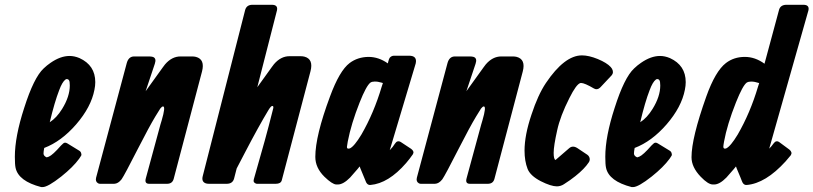

<svg xmlns="http://www.w3.org/2000/svg" viewBox="-20 -761 3368 795"><path d="M186 -254.9Q214.4 -272.9 237.3 -310.1Q269 -361.3 269 -407.2Q269 -416 268.1 -421.9Q266.1 -433.6 256.3 -433.6Q253.9 -433.6 251 -431.6Q237.8 -421.9 225.1 -387.7Q206.1 -338.9 186 -254.9ZM163.1 -148.4Q160.2 -133.3 160.2 -125.5Q160.2 -115.2 173.3 -109.4Q173.3 -109.4 182.1 -112.3Q198.2 -119.1 232.4 -158.2Q236.8 -162.6 241.2 -166.5Q248.5 -173.8 259.3 -167L307.1 -137.7Q314 -133.8 315.9 -127.4Q318.4 -120.1 315.9 -116.2Q312.5 -110.4 307.6 -103.5Q282.7 -69.3 233.9 -30.3Q178.2 13.7 156.2 13.7H150.9Q56.2 -10.7 44.4 -66.4Q41.5 -80.1 41.5 -111.8Q41.5 -195.3 80.1 -314Q120.1 -439.9 160.6 -477.5Q174.3 -490.7 189.5 -501Q230.5 -529.3 268.1 -529.3Q288.1 -529.3 309.1 -520.5Q374.5 -490.7 374.5 -420.9Q374.5 -406.2 371.1 -389.6Q357.4 -317.9 295.4 -246.1Q233.9 -175.3 163.1 -148.4Z M583 -383.3 654.3 -482.4Q657.7 -487.3 663.1 -494.1Q691.4 -527.3 727.5 -527.3H775.4Q783.7 -527.3 791.5 -525.4Q829.6 -515.1 816.4 -464.8L699.2 -20.5Q693.8 -0.5 672.9 0H597.2Q588.9 0 585 -4.4Q580.1 -9.8 584 -23.4L644.5 -246.1Q644.5 -246.6 649.4 -262.2Q666.5 -320.3 655.3 -320.3Q650.4 -320.3 643.6 -311.5Q643.1 -311 623 -278.3Q597.7 -236.3 551.8 -146.5Q495.1 -35.2 483.4 -18.6Q469.2 -0.5 453.1 0H393.6Q389.6 0 385.7 -2.4Q374 -9.3 377.9 -25.4L504.9 -500Q512.2 -526.4 534.2 -527.3H596.7Q606.4 -527.3 612.8 -525.4Q628.9 -520 621.1 -497.1Z M1127 -718.8Q1127 -718.8 1045.4 -399.9L1105.5 -483.4Q1108.9 -488.3 1114.3 -495.1Q1142.6 -528.3 1178.7 -528.3H1224.6Q1232.9 -528.3 1240.7 -526.4Q1278.8 -516.1 1265.6 -465.8L1146.5 -13.7Q1142.1 0 1122.1 0H1043Q1039.1 0 1033.2 -4.9Q1028.3 -8.8 1031.2 -19.5Q1083 -198.2 1106.4 -293Q1113.8 -322.3 1110.8 -309.6Q1114.3 -322.3 1107.4 -322.3Q1102.1 -322.3 1091.8 -305.7Q1050.8 -237.8 994.1 -128.9Q970.2 -82.5 960 -63.5L949.2 -21.5Q943.4 -0.5 919.9 0H904.3H844.7Q838.9 0 833 -1.5Q813.5 -7.8 819.3 -31.2L995.1 -719.7Q1001 -740.7 1024.4 -741.2H1105.5Q1131.3 -741.2 1127 -718.8Z M1470.7 -67.4H1471.2L1469.2 -71.8L1460 -60.5Q1442.4 -39.6 1429.7 -25.9Q1401.4 2.9 1378.9 2.9H1372.1Q1355.5 2 1323.2 -29.3Q1285.6 -66.4 1285.6 -111.3Q1285.6 -198.2 1346.2 -360.8Q1385.7 -468.3 1427.7 -500Q1460.9 -524.9 1505.9 -525.4Q1547.9 -525.4 1585.9 -498.5L1587.9 -506.8Q1590.8 -518.6 1594.2 -522.5Q1601.6 -530.3 1611.3 -530.3H1673.8Q1708.5 -530.3 1701.2 -498L1593.8 -139.2Q1607.4 -152.8 1615.2 -166Q1625 -181.6 1639.6 -172.9L1682.6 -144.5Q1696.8 -133.8 1689.5 -122.1Q1676.3 -103 1661.6 -85.9Q1588.4 -1.5 1513.7 4.9Q1502.4 5.9 1496.1 -5.9ZM1565.4 -417Q1563.5 -417.5 1561.5 -418.5Q1543.5 -423.8 1531.2 -423.3Q1520 -423.3 1513.7 -418.9Q1496.6 -405.8 1469.2 -336.9Q1434.1 -248.5 1419.9 -174.8Q1417 -158.2 1416.5 -152.8Q1416.5 -145.5 1422.4 -145.5Q1425.8 -145.5 1428.7 -146.5Q1446.8 -154.8 1476.6 -204.1Q1528.3 -293.5 1560.5 -402.3Z M1911.1 -383.3 1982.4 -482.4Q1985.8 -487.3 1991.2 -494.1Q2019.5 -527.3 2055.7 -527.3H2103.5Q2111.8 -527.3 2119.6 -525.4Q2157.7 -515.1 2144.5 -464.8L2027.3 -20.5Q2022 -0.5 2001 0H1925.3Q1917 0 1913.1 -4.4Q1908.2 -9.8 1912.1 -23.4L1972.7 -246.1Q1972.7 -246.6 1977.5 -262.2Q1994.6 -320.3 1983.4 -320.3Q1978.5 -320.3 1971.7 -311.5Q1971.2 -311 1951.2 -278.3Q1925.8 -236.3 1879.9 -146.5Q1823.2 -35.2 1811.5 -18.6Q1797.4 -0.5 1781.2 0H1721.7Q1717.8 0 1713.9 -2.4Q1702.1 -9.3 1706.1 -25.4L1833 -500Q1840.3 -526.4 1862.3 -527.3H1924.8Q1934.6 -527.3 1940.9 -525.4Q1957 -520 1949.2 -497.1Z M2455.1 -516.6Q2492.7 -501 2508.8 -483.4Q2511.7 -480 2514.2 -476.1Q2522.5 -460.4 2512.7 -449.2L2467.8 -401.4Q2466.8 -400.4 2463.9 -397.5Q2452.1 -387.2 2439.5 -394.5Q2400.4 -417.5 2385.7 -417.5Q2385.7 -417.5 2382.8 -417Q2366.2 -412.1 2337.9 -355.5Q2299.8 -280.3 2287.1 -221.7Q2272.5 -156.7 2272.5 -127.9Q2272.5 -101.1 2280.3 -98.6L2336.9 -147.5Q2351.6 -160.2 2371.1 -147.5L2412.1 -120.1Q2417 -116.7 2419.9 -110.8Q2424.8 -98.6 2418 -88.9Q2400.4 -62 2362.3 -31.7Q2342.3 -15.6 2315.4 1.5Q2302.2 10.3 2286.1 10.7Q2261.7 10.7 2219.2 -10.7Q2175.8 -33.2 2164.6 -61.5Q2151.9 -94.2 2151.9 -137.2Q2151.9 -201.2 2180.7 -286.6Q2207.5 -368.2 2240.2 -417Q2317.4 -531.7 2389.6 -531.7Q2418 -531.7 2455.1 -516.6Z M2630.9 -254.9Q2659.2 -272.9 2682.1 -310.1Q2713.9 -361.3 2713.9 -407.2Q2713.9 -416 2712.9 -421.9Q2710.9 -433.6 2701.2 -433.6Q2698.7 -433.6 2695.8 -431.6Q2682.6 -421.9 2669.9 -387.7Q2650.9 -338.9 2630.9 -254.9ZM2607.9 -148.4Q2605 -133.3 2605 -125.5Q2605 -115.2 2618.2 -109.4Q2618.2 -109.4 2627 -112.3Q2643.1 -119.1 2677.2 -158.2Q2681.6 -162.6 2686 -166.5Q2693.4 -173.8 2704.1 -167L2752 -137.7Q2758.8 -133.8 2760.7 -127.4Q2763.2 -120.1 2760.7 -116.2Q2757.3 -110.4 2752.4 -103.5Q2727.5 -69.3 2678.7 -30.3Q2623 13.7 2601.1 13.7H2595.7Q2501 -10.7 2489.3 -66.4Q2486.3 -80.1 2486.3 -111.8Q2486.3 -195.3 2524.9 -314Q2564.9 -439.9 2605.5 -477.5Q2619.1 -490.7 2634.3 -501Q2675.3 -529.3 2712.9 -529.3Q2732.9 -529.3 2753.9 -520.5Q2819.3 -490.7 2819.3 -420.9Q2819.3 -406.2 2815.9 -389.6Q2802.2 -317.9 2740.2 -246.1Q2678.7 -175.3 2607.9 -148.4Z M3327.6 -718.8Q3327.6 -718.8 3165 -145.5Q3175.3 -155.8 3183.1 -167Q3193.8 -182.1 3207.5 -171.9L3248.5 -141.6Q3262.2 -130.4 3254.4 -118.2Q3244.1 -105.5 3232.9 -92.8Q3149.9 -1.5 3071.8 4.9Q3060.5 5.9 3054.2 -5.9L3051.3 -12.7L3045.9 -26.4L3028.8 -67.4H3029.3L3027.3 -71.8L3018.1 -60.5Q3000.5 -39.6 2987.8 -25.9Q2959.5 2.9 2937 2.9H2931.6Q2912.1 2.9 2881.3 -29.3Q2843.3 -68.8 2843.3 -109.9Q2843.3 -189.5 2904.3 -360.8Q2941.9 -466.3 2985.8 -500Q3019 -525.4 3064 -525.4Q3106.9 -525.4 3145.5 -497.1L3205.6 -719.7Q3210.9 -740.2 3234.9 -741.2H3306.2Q3332 -741.2 3327.6 -718.8ZM3123.5 -417Q3104.5 -423.3 3090.3 -423.3Q3079.1 -423.3 3071.8 -418.9Q3055.2 -406.7 3027.3 -336.9Q2990.7 -244.6 2978 -174.8Q2975.1 -158.7 2975.1 -153.8Q2975.1 -145.5 2981.9 -145.5Q2984.9 -145.5 2986.8 -146.5Q3004.9 -154.8 3034.7 -204.1Q3086.4 -293.5 3118.7 -402.3Z"/></svg>

Font: Allan
Style: Bold
Weight: 500
Italic angle: -14.3°
Version: Version 1.002